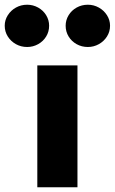

<svg xmlns="http://www.w3.org/2000/svg" viewBox="-100 -793 486 813"><path d="M58 0V-516H228V0ZM15 -594Q-11 -594 -32.5 -606Q-54 -618 -67 -638.5Q-80 -659 -80 -684Q-80 -708 -67 -728.5Q-54 -749 -32.5 -761Q-11 -773 15 -773Q40 -773 61.5 -761Q83 -749 95.5 -728.5Q108 -708 108 -684Q108 -659 95.5 -638.5Q83 -618 61.5 -606Q40 -594 15 -594ZM272 -594Q246 -594 224.5 -606Q203 -618 190.5 -638.5Q178 -659 178 -684Q178 -708 190.5 -728.5Q203 -749 224.5 -761Q246 -773 272 -773Q297 -773 318.5 -761Q340 -749 353 -728.5Q366 -708 366 -684Q366 -659 353 -638.5Q340 -618 318.5 -606Q297 -594 272 -594Z"/></svg>

Font: REM
Style: Bold
Weight: 700
Designer: Octavio Pardo
Foundry: Ashler Design
Version: Version 1.005;gftools[0.9.28]